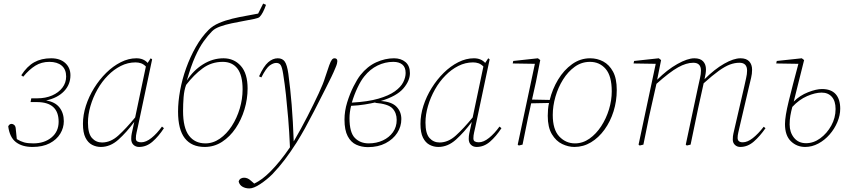

<svg xmlns="http://www.w3.org/2000/svg" viewBox="-20 -809 4757 1074"><path d="M162 13Q104 13 69 -14Q34 -41 26 -102Q32 -116 45 -116Q53 -116 60 -109.5Q67 -103 68 -90L74 -31Q95 -18 115 -12.5Q135 -7 166 -7Q228 -7 268 -40Q308 -73 308 -128Q308 -238 186 -238H151L155 -259H188Q235 -259 271.5 -275Q308 -291 329 -318.5Q350 -346 350 -381Q350 -421 325 -442Q300 -463 256 -463Q212 -463 177.5 -441.5Q143 -420 110 -380L99 -388Q131 -438 171 -460.5Q211 -483 266 -483Q316 -483 345 -456.5Q374 -430 374 -388Q374 -336 338 -298.5Q302 -261 238 -247Q288 -239 312.5 -208Q337 -177 337 -131Q337 -94 317 -61Q297 -28 258 -7.5Q219 13 162 13Z M472 -123Q472 -62 494.5 -37Q517 -12 551 -12Q599 -12 642 -51Q685 -90 736 -152L796 -437Q783 -450 769 -455Q755 -460 738 -460Q695 -460 655.5 -440Q616 -420 584 -387Q550 -353 525 -308.5Q500 -264 486 -216Q472 -168 472 -123ZM544 13Q518 13 495 1Q472 -11 458 -39Q444 -67 444 -116Q444 -166 460.5 -217.5Q477 -269 506.5 -316.5Q536 -364 574 -401.5Q612 -439 655.5 -461Q699 -483 743 -483Q783 -483 806 -457L823 -483L831 -477L751 -99Q748 -85 744 -68Q740 -51 740 -35Q740 -22 748.5 -17.5Q757 -13 770 -13Q797 -13 827.5 -37.5Q858 -62 886 -101L897 -92Q867 -46 833 -16.5Q799 13 758 13Q739 13 726.5 1Q714 -11 714 -32Q714 -49 717 -62.5Q720 -76 725 -99L731 -127Q688 -69 642.5 -28Q597 13 544 13Z M1125 13Q1052 13 1014 -35.5Q976 -84 976 -185Q976 -240 987.5 -303Q999 -366 1021.5 -428.5Q1044 -491 1075.5 -546.5Q1107 -602 1147 -642Q1170 -665 1205 -680Q1240 -695 1279.5 -704.5Q1319 -714 1357 -720.5Q1395 -727 1424 -733L1452 -789L1468 -782Q1451 -733 1432 -714Q1426 -708 1402 -703Q1378 -698 1344.5 -692Q1311 -686 1275.5 -678.5Q1240 -671 1211 -660.5Q1182 -650 1167 -635Q1144 -612 1119.5 -578Q1095 -544 1071.5 -491.5Q1048 -439 1025 -358Q1061 -415 1115.5 -449Q1170 -483 1230 -483Q1289 -483 1327 -440.5Q1365 -398 1365 -314Q1365 -255 1347.5 -197Q1330 -139 1298 -91.5Q1266 -44 1222 -15.5Q1178 13 1125 13ZM1129 -7Q1172 -7 1210 -33.5Q1248 -60 1276.5 -104Q1305 -148 1321 -201.5Q1337 -255 1337 -309Q1337 -388 1308 -425.5Q1279 -463 1226 -463Q1163 -463 1114 -427Q1065 -391 1021 -334Q1010 -304 1007 -265Q1004 -226 1004 -188Q1004 -94 1037 -50.5Q1070 -7 1129 -7Z M1315 207Q1318 195 1326.5 190Q1335 185 1345 185Q1354 185 1363.5 188.5Q1373 192 1385 203L1402 218Q1425 207 1446.5 191Q1468 175 1491 152Q1547 96 1602 15Q1598 -76 1592 -147.5Q1586 -219 1579.5 -279Q1573 -339 1564 -395Q1558 -433 1550 -445Q1542 -457 1525 -457Q1509 -457 1489 -443Q1469 -429 1442 -376L1429 -382Q1455 -439 1480.5 -461Q1506 -483 1534 -483Q1560 -483 1573 -464.5Q1586 -446 1593 -396Q1604 -314 1611.5 -223.5Q1619 -133 1623 -18Q1664 -88 1700 -158.5Q1736 -229 1762.5 -286Q1789 -343 1798 -374Q1813 -420 1821.5 -443.5Q1830 -467 1836.5 -475Q1843 -483 1851 -483Q1867 -483 1867 -467Q1867 -462 1865 -453.5Q1863 -445 1857 -431Q1846 -404 1834 -379.5Q1822 -355 1802 -315Q1764 -240 1736.5 -186.5Q1709 -133 1686 -91.5Q1663 -50 1638 -10Q1604 43 1573 84Q1542 125 1504 165Q1473 196 1436 220.5Q1399 245 1375 245Q1353 245 1336.5 235.5Q1320 226 1315 207Z M2018 -382Q1999 -359 1980 -319Q1961 -279 1948 -235Q2038 -240 2096.5 -257Q2155 -274 2188.5 -298Q2222 -322 2235.5 -349Q2249 -376 2249 -401Q2249 -433 2230.5 -448Q2212 -463 2180 -463Q2134 -463 2092 -442.5Q2050 -422 2018 -382ZM2038 14Q2003 14 1973 0.5Q1943 -13 1925 -47Q1907 -81 1907 -140Q1907 -188 1922 -236.5Q1937 -285 1957.5 -325.5Q1978 -366 1996 -389Q2035 -438 2084.5 -460.5Q2134 -483 2184 -483Q2223 -483 2248 -462Q2273 -441 2273 -400Q2273 -357 2236 -314Q2199 -271 2110 -244Q2171 -240 2198 -212Q2225 -184 2225 -143Q2225 -101 2202 -65.5Q2179 -30 2137 -8Q2095 14 2038 14ZM1935 -148Q1935 -68 1965 -37.5Q1995 -7 2042 -7Q2086 -7 2121.5 -23.5Q2157 -40 2178 -69.5Q2199 -99 2199 -138Q2199 -178 2175 -203Q2151 -228 2077 -234L2084 -237Q2054 -230 2019.5 -224.5Q1985 -219 1944 -217Q1935 -181 1935 -148Z M2360 -123Q2360 -62 2382.5 -37Q2405 -12 2439 -12Q2487 -12 2530 -51Q2573 -90 2624 -152L2684 -437Q2671 -450 2657 -455Q2643 -460 2626 -460Q2583 -460 2543.5 -440Q2504 -420 2472 -387Q2438 -353 2413 -308.5Q2388 -264 2374 -216Q2360 -168 2360 -123ZM2432 13Q2406 13 2383 1Q2360 -11 2346 -39Q2332 -67 2332 -116Q2332 -166 2348.5 -217.5Q2365 -269 2394.5 -316.5Q2424 -364 2462 -401.5Q2500 -439 2543.5 -461Q2587 -483 2631 -483Q2671 -483 2694 -457L2711 -483L2719 -477L2639 -99Q2636 -85 2632 -68Q2628 -51 2628 -35Q2628 -22 2636.5 -17.5Q2645 -13 2658 -13Q2685 -13 2715.5 -37.5Q2746 -62 2774 -101L2785 -92Q2755 -46 2721 -16.5Q2687 13 2646 13Q2627 13 2614.5 1Q2602 -11 2602 -32Q2602 -49 2605 -62.5Q2608 -76 2613 -99L2619 -127Q2576 -69 2530.5 -28Q2485 13 2432 13Z M3196 -7Q3240 -7 3277.5 -33.5Q3315 -60 3343 -103Q3371 -146 3386.5 -197Q3402 -248 3402 -298Q3402 -384 3368 -423.5Q3334 -463 3280 -463Q3233 -463 3195 -435.5Q3157 -408 3129.5 -364Q3102 -320 3087 -268Q3072 -216 3072 -166Q3072 -84 3108.5 -45.5Q3145 -7 3196 -7ZM3193 13Q3159 13 3124.5 -3.5Q3090 -20 3067 -58.5Q3044 -97 3044 -161Q3044 -179 3045.5 -197Q3047 -215 3051 -233L2951 -231L2946 -207Q2934 -155 2924 -103.5Q2914 -52 2903 0L2882 5L2876 0L2972 -452L2848 -454L2851 -468L2989 -483L3002 -473L2978 -351L2956 -252L3055 -250Q3070 -311 3102 -364Q3134 -417 3180 -450Q3226 -483 3281 -483Q3321 -483 3354.5 -465Q3388 -447 3409 -408.5Q3430 -370 3430 -306Q3430 -243 3412 -186Q3394 -129 3361.5 -84Q3329 -39 3286 -13Q3243 13 3193 13Z M4121 13Q4103 13 4091 1.5Q4079 -10 4079 -28Q4079 -48 4082.5 -62Q4086 -76 4091 -99L4143 -324Q4148 -348 4153.5 -371.5Q4159 -395 4159 -414Q4159 -458 4116 -458Q4090 -458 4063 -448Q4036 -438 4001 -413Q3966 -388 3916 -343Q3914 -333 3911.5 -322.5Q3909 -312 3907 -302L3886 -207Q3875 -155 3864.5 -103.5Q3854 -52 3843 0L3822 5L3816 0L3885 -324Q3890 -348 3895.5 -371.5Q3901 -395 3901 -414Q3901 -458 3858 -458Q3819 -458 3772.5 -432Q3726 -406 3652 -340L3622 -207Q3610 -155 3600 -103.5Q3590 -52 3579 0L3558 5L3552 0L3648 -452L3524 -454L3527 -468L3665 -483L3678 -473L3656 -363Q3712 -419 3769 -451Q3826 -483 3864 -483Q3897 -483 3913 -466Q3929 -449 3929 -421Q3929 -400 3921 -366Q3977 -422 4030.5 -452.5Q4084 -483 4122 -483Q4155 -483 4171 -465.5Q4187 -448 4187 -419Q4187 -396 4181.5 -373.5Q4176 -351 4169 -321L4117 -99Q4114 -85 4110 -68.5Q4106 -52 4106 -38Q4106 -13 4135 -13Q4161 -13 4191 -36.5Q4221 -60 4252 -100L4262 -92Q4231 -47 4196.5 -17Q4162 13 4121 13Z M4397 -113Q4397 -69 4421.5 -38.5Q4446 -8 4489 -8Q4531 -8 4568.5 -35.5Q4606 -63 4630 -106.5Q4654 -150 4654 -199Q4654 -244 4633 -267.5Q4612 -291 4576 -291Q4540 -291 4495 -271.5Q4450 -252 4412 -211Q4405 -185 4401 -161.5Q4397 -138 4397 -113ZM4484 13Q4437 13 4404 -19Q4371 -51 4371 -115Q4371 -158 4392 -243.5Q4413 -329 4446 -452L4322 -454L4325 -468L4465 -483L4478 -473L4420 -241Q4454 -275 4500 -293Q4546 -311 4578 -311Q4629 -311 4654.5 -282.5Q4680 -254 4680 -201Q4680 -164 4664 -126Q4648 -88 4620.5 -56.5Q4593 -25 4557.5 -6Q4522 13 4484 13Z"/></svg>

Font: Source Serif Pro ExtraLight
Style: Italic
Weight: 200
Italic angle: -12°
Designer: Frank Grießhammer
Foundry: Adobe Systems Incorporated
Version: Version 3.001;hotconv 1.0.111;makeotfexe 2.5.65597